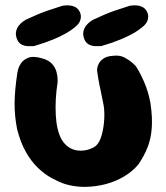

<svg xmlns="http://www.w3.org/2000/svg" viewBox="-20 -707 633 730"><path d="M225 -8Q202 -16 175.5 -30.5Q149 -45 124 -69Q99 -93 78.5 -129Q58 -165 45 -216Q35 -267 35.5 -316Q36 -365 46 -430Q46 -430 48.5 -441.5Q51 -453 59.5 -466Q68 -479 86.5 -487Q105 -495 137 -486Q165 -479 178 -464Q191 -449 195 -433Q199 -417 199 -405.5Q199 -394 199 -394Q189 -330 192 -271Q195 -212 214 -177Q226 -157 242.5 -146.5Q259 -136 278 -134.5Q297 -133 314.5 -138Q332 -143 344 -152Q359 -165 367 -194.5Q375 -224 376.5 -257.5Q378 -291 372 -317Q367 -344 362 -366Q357 -388 354 -406.5Q351 -425 349 -439Q349 -439 349.5 -446.5Q350 -454 355.5 -465Q361 -476 374.5 -485Q388 -494 412 -495Q436 -498 455 -487.5Q474 -477 485 -466.5Q496 -456 496 -456Q511 -434 527.5 -396.5Q544 -359 552 -315Q560 -261 557 -220.5Q554 -180 541.5 -148Q529 -116 507 -83Q485 -56 452.5 -36.5Q420 -17 382 -7Q344 3 303.5 3.5Q263 4 225 -8ZM110 -532Q110 -532 102.5 -531.5Q95 -531 84.5 -531.5Q74 -532 63.5 -537Q53 -542 47 -553Q38 -572 41 -586.5Q44 -601 52.5 -611Q61 -621 69.5 -626.5Q78 -632 78 -632Q127 -655 159 -666Q191 -677 217 -685Q217 -685 224.5 -686Q232 -687 242.5 -686.5Q253 -686 263.5 -681.5Q274 -677 281 -666Q288 -654 287.5 -643Q287 -632 283 -624.5Q279 -617 274.5 -612.5Q270 -608 270 -608Q253 -593 231 -580.5Q209 -568 187 -559Q165 -550 144.5 -543Q124 -536 110 -532ZM366 -532Q366 -532 358.5 -531.5Q351 -531 340.5 -531.5Q330 -532 319.5 -537Q309 -542 303 -553Q294 -572 297 -586.5Q300 -601 308.5 -611Q317 -621 325.5 -626.5Q334 -632 334 -632Q383 -655 415 -666Q447 -677 473 -685Q473 -685 480.5 -686Q488 -687 498.5 -686.5Q509 -686 519.5 -681.5Q530 -677 537 -666Q544 -654 543.5 -643Q543 -632 539 -624.5Q535 -617 530.5 -612.5Q526 -608 526 -608Q509 -593 487 -580.5Q465 -568 443 -559Q421 -550 400.5 -543Q380 -536 366 -532Z"/></svg>

Font: Sour Gummy
Style: Bold
Weight: 700
Designer: Stefie Justprince
Foundry: Eifetstype
Version: Version 1.000